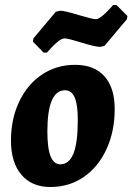

<svg xmlns="http://www.w3.org/2000/svg" viewBox="-20 -738 531 770"><path d="M24 -174Q24 -261 57 -330.5Q90 -400 148.5 -439Q207 -478 281 -478Q358 -478 399 -432Q440 -386 440 -301Q440 -211 407 -139.5Q374 -68 315.5 -28Q257 12 182 12Q108 12 66 -37Q24 -86 24 -174ZM292 -259Q292 -318 279.5 -347Q267 -376 241 -376Q170 -376 170 -211Q170 -143 183 -111Q196 -79 222 -79Q257 -79 274.5 -122Q292 -165 292 -259ZM112 -571 114 -584 204 -691 221 -695Q240 -695 298 -677Q352 -661 364 -661Q374 -661 389.5 -673.5Q405 -686 417.5 -700Q430 -714 434 -718H447L491 -674L489 -661L399 -554L382 -550Q362 -550 304 -568Q252 -584 239 -584Q228 -584 212.5 -571.5Q197 -559 184.5 -545Q172 -531 168 -527H155Z"/></svg>

Font: Alegreya ExtraBold
Style: Italic
Weight: 800
Italic angle: -7°
Designer: Juan Pablo del Peral
Foundry: Huerta Tipografica
Version: Version 2.007; ttfautohint (v1.6)